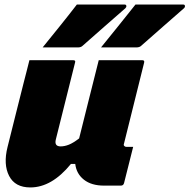

<svg xmlns="http://www.w3.org/2000/svg" viewBox="-20 -811 831 842"><path d="M317 -791H527Q533 -791 534 -785.5Q535 -780 530 -775Q481 -732 438.5 -695Q396 -658 342 -610Q335 -603 321 -603H167Q205 -650 242.5 -696.5Q280 -743 317 -791ZM574 -791H784Q790 -791 791 -785.5Q792 -780 787 -775Q738 -732 695.5 -695Q653 -658 599 -610Q592 -603 577 -603H423Q461 -650 498.5 -696.5Q536 -743 574 -791ZM109 -547H301Q313 -547 309 -536L225 -200Q217 -169 246 -169Q263 -169 282 -176.5Q301 -184 327 -204Q347 -286 368 -368Q389 -450 413 -547H604Q615 -547 612 -536Q590 -447 567.5 -357Q545 -267 524 -182Q521 -174 525 -171Q528 -167 534 -167H564Q554 -127 544 -87.5Q534 -48 524 -8Q521 3 510 3H436Q381 3 348 -23Q315 -49 310 -92H291Q207 11 113 11Q46 11 20 -39.5Q-6 -90 13 -166Q31 -240 48.5 -308Q66 -376 84 -449Q91 -475 97 -499.5Q103 -524 109 -547Z"/></svg>

Font: Recursive Mn Lnr St Blk
Style: Italic
Weight: 900
Italic angle: -15°
Monospace: yes
Version: Version 1.079;hotconv 1.0.112;makeotfexe 2.5.65598; ttfautoh